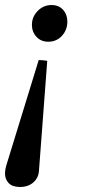

<svg xmlns="http://www.w3.org/2000/svg" viewBox="-22 -501 352 764"><path d="M166 -259 133 179Q131 207 110.5 225Q90 243 58 243Q27 243 12.5 227.5Q-2 212 -2 190Q-2 174 3.5 156Q9 138 13 125L132 -262Q148 -262 166 -259ZM170 -335Q141 -335 123 -354.5Q105 -374 105 -402Q105 -434 128 -457.5Q151 -481 183 -481Q212 -481 229 -462Q246 -443 246 -415Q246 -382 224.5 -358.5Q203 -335 170 -335Z"/></svg>

Font: Tiro Gurmukhi
Style: Italic
Weight: 400
Italic angle: -11°
Designer: Gurmukhi: John Hudson & Fiona Ross, assisted by Paul Hanslow. Latin: John Hudson with Paul Hanslow, assisted by Kaja Soj
Foundry: Tiro Typeworks Ltd.
Version: Version 1.52